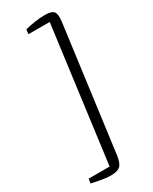

<svg xmlns="http://www.w3.org/2000/svg" viewBox="-246 -892 871 1091"><g transform="rotate(-30 189.0 -347.0)"><path d="M262.5 -835.5Q307.5 -835.5 320.5 -817.8Q333.5 -800 327 -752L219.5 60Q213 108 194.8 125.2Q176.5 142.5 134 142.5Q118 142.5 99.2 140.2Q80.5 138 62.8 134.8Q45 131.5 30.8 128.5Q16.5 125.5 9 124L13.5 94.5H151L267 -787L127.5 -787.5L131 -817Q161 -825 196 -830.2Q231 -835.5 262.5 -835.5Z"/></g></svg>

Font: Merriweather 72pt Light
Style: Italic
Weight: 300
Italic angle: -7.8°
Version: Version 2.101